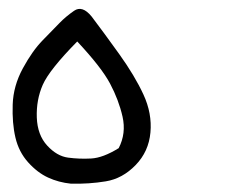

<svg xmlns="http://www.w3.org/2000/svg" viewBox="-20 -249 540 443"><path d="M143.6 174.8Q115.2 171.9 90.8 160.6Q66.4 149.4 44.9 125.5Q23.4 101.6 15.6 68.4Q7.8 35.2 9.3 -7.8Q10.7 -50.8 32.7 -91.3Q54.7 -131.8 78.6 -156.2Q102.5 -180.7 117.2 -195.8Q131.8 -210.9 150.9 -224.1Q169.9 -237.3 191.4 -210.9Q218.8 -174.8 254.9 -124.5Q291 -74.2 311 -30.8Q331.1 12.7 327.1 56.6Q323.2 100.6 293 131.8Q262.7 163.1 224.1 169.4Q185.5 175.8 143.6 174.8ZM253.9 92.8Q271.5 58.6 262.7 20Q253.9 -18.6 233.9 -56.2Q213.9 -93.8 158.2 -153.3Q93.8 -87.9 78.6 -53.2Q63.5 -18.6 64.9 22Q66.4 62.5 88.9 86.9Q111.3 111.3 137.2 114.7Q163.1 118.2 190.4 116.7Q217.8 115.2 253.9 92.8Z"/></svg>

Font: JasonHandwriting2
Style: Regular
Weight: 400
Version: Version 1.05.10